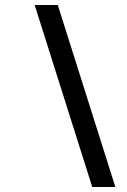

<svg xmlns="http://www.w3.org/2000/svg" viewBox="-20 -672 507 764"><path d="M118 -652 347 72H439L210 -652Z"/></svg>

Font: Charger Sport
Style: SeBdNrwObl
Weight: 600
Designer: Jasper
Foundry: Cannot Into Space Fonts
Version: Version 1.1